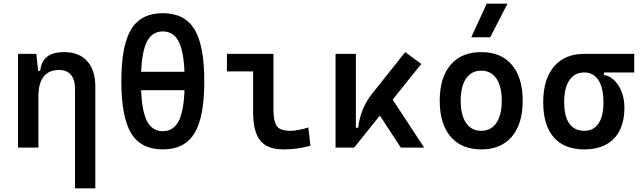

<svg xmlns="http://www.w3.org/2000/svg" viewBox="-20 -815 3556 1060"><path d="M394 224.6V-327.1Q394 -376 371.3 -402.3Q348.6 -428.7 307.1 -428.7Q191.9 -428.7 191.9 -281.2L161.6 -423.8H202.1Q207.5 -476.1 239.7 -501.7Q272 -527.3 334.5 -527.3Q416.5 -527.3 461.4 -477.5Q506.3 -427.7 506.3 -336.9V224.6ZM79.6 0V-517.6H180.7L191.9 -408.2V0Z M878.9 9.8Q758.3 9.8 704.1 -79.3Q649.9 -168.5 649.9 -366.2Q649.9 -564 704.1 -653.1Q758.3 -742.2 878.9 -742.2Q999.5 -742.2 1053.7 -653.1Q1107.9 -564 1107.9 -366.2Q1107.9 -168.5 1053.7 -79.3Q999.5 9.8 878.9 9.8ZM878.9 -90.8Q942.4 -90.8 970.9 -156Q999.5 -221.2 999.5 -366.2Q999.5 -511.2 970.9 -576.4Q942.4 -641.6 878.9 -641.6Q815.4 -641.6 786.9 -576.4Q758.3 -511.2 758.3 -366.2Q758.3 -221.2 786.9 -156Q815.4 -90.8 878.9 -90.8ZM679.7 -316.9V-418.5H1090.3V-316.9Z M1544.9 9.8Q1456.1 9.8 1416.7 -39.1Q1377.4 -87.9 1377.4 -195.3V-517.6H1489.7V-210Q1489.7 -148.4 1507.1 -120.6Q1524.4 -92.8 1584 -92.8Q1623 -92.8 1682.1 -111.3L1693.8 -10.7Q1655.8 0 1620.4 4.9Q1585 9.8 1544.9 9.8ZM1232.9 -420.9V-517.6H1390.6V-420.9Z M1935.1 0 1916.5 -109.9H1957.5Q1963.4 -162.1 1982.7 -210Q2002 -257.8 2037.1 -301.3L2217.3 -527.3L2305.7 -461.9ZM1832.5 0V-517.6H1944.8V-52.2L1935.1 0ZM2192.9 0 2043.5 -228.5 2127 -296.9 2321.8 0Z M2636.7 9.8Q2527.8 9.8 2467.8 -60.5Q2407.7 -130.9 2407.7 -258.8Q2407.7 -387.2 2467.8 -457.3Q2527.8 -527.3 2636.7 -527.3Q2745.6 -527.3 2805.7 -457.3Q2865.7 -387.2 2865.7 -258.8Q2865.7 -130.9 2805.7 -60.5Q2745.6 9.8 2636.7 9.8ZM2636.7 -92.8Q2690.9 -92.8 2720.5 -136.2Q2750 -179.7 2750 -258.8Q2750 -338.4 2720.5 -381.6Q2690.9 -424.8 2636.7 -424.8Q2582.5 -424.8 2553 -381.6Q2523.4 -338.4 2523.4 -258.8Q2523.4 -179.7 2553 -136.2Q2582.5 -92.8 2636.7 -92.8ZM2582 -609.4 2667 -794.9H2781.7L2686.5 -609.4Z M3205.6 9.8Q3095.2 9.8 3037.1 -56.9Q2979 -123.5 2979 -250.5Q2979 -377.9 3038.6 -447.8Q3098.1 -517.6 3205.6 -517.6L3314.9 -486.8V-400.9Q3347.2 -396 3372.6 -370.6Q3397.9 -345.2 3412.6 -306.4Q3427.2 -267.6 3427.2 -221.2Q3427.2 -147 3401.4 -95.5Q3375.5 -43.9 3326.2 -17.1Q3276.9 9.8 3205.6 9.8ZM3205.6 -92.8Q3257.3 -92.8 3284.4 -133.1Q3311.5 -173.3 3311.5 -250.5Q3311.5 -329.6 3283.9 -372.3Q3256.3 -415 3205.6 -415Q3152.3 -415 3123.5 -372.3Q3094.7 -329.6 3094.7 -250.5Q3094.7 -173.3 3123 -133.1Q3151.4 -92.8 3205.6 -92.8ZM3205.6 -415V-517.6H3481.4V-415Z"/></svg>

Font: Cascadia Mono Medium
Style: Regular
Weight: 500
Monospace: yes
Designer: Aaron Bell
Foundry: Saja Typeworks
Version: Version 2407.024